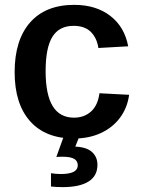

<svg xmlns="http://www.w3.org/2000/svg" viewBox="-20 -558 578 787"><path d="M283.2 9.8Q166.5 9.8 103.3 -61.3Q40 -132.3 40 -262.2Q40 -394 103.5 -466.1Q167 -538.1 284.2 -538.1Q373.5 -538.1 432.1 -492.9Q490.7 -447.8 505.4 -368.2L383.3 -361.3Q377 -402.8 352.1 -427.5Q327.1 -452.1 281.7 -452.1Q222.7 -452.1 194.8 -407.2Q167 -362.3 167 -266.6Q167 -170.4 196 -123Q225.1 -75.7 283.2 -75.7Q324.7 -75.7 352.8 -100.6Q380.9 -125.5 387.7 -175.8L509.3 -169.4Q502 -115.7 471.7 -75.2Q441.4 -34.7 393.1 -12.5Q344.7 9.8 283.2 9.8ZM379.4 117.7Q379.4 163.1 343 186Q306.6 209 236.3 209Q211.9 209 189 206.5V151.9Q207.5 155.3 230 155.3Q298.8 155.3 298.8 119.6Q298.8 102.1 284.2 93.3Q269.5 84.5 237.3 84.5Q227.5 84.5 220.9 84.7Q214.4 85 210.9 85.4L241.7 0H305.7L288.6 43Q334.5 44.9 356.9 64.9Q379.4 85 379.4 117.7Z"/></svg>

Font: Arimo SemiBold
Style: Regular
Weight: 600
Designer: Steve Matteson
Foundry: Monotype Imaging Inc.
Version: Version 1.33